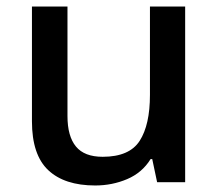

<svg xmlns="http://www.w3.org/2000/svg" viewBox="-20 -559 671 589"><path d="M548 -539V0H462L447 -71H442Q416 -29 370 -9.5Q324 10 272 10Q178 10 128 -37Q78 -84 78 -187V-539H187V-203Q187 -141 213 -109.5Q239 -78 295 -78Q377 -78 408.5 -127Q440 -176 440 -268V-539Z"/></svg>

Font: Noto Sans Javanese Medium
Style: Regular
Weight: 500
Version: Version 2.004